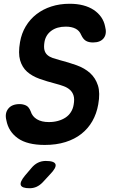

<svg xmlns="http://www.w3.org/2000/svg" viewBox="-20 -760 640 1020"><path d="M411.2 -574.5Q402.1 -597.2 381.2 -607.8Q360.4 -618.5 329.4 -618.5Q282.5 -618.5 252.7 -596.5Q222.9 -574.6 216.3 -537.2Q212 -510.4 216.1 -494.2Q220.2 -478.1 231.4 -468.1Q242.6 -458 259.6 -452.1Q276.6 -446.2 297.8 -440.6Q345.2 -428.3 387.4 -413.2Q429.5 -398 458.5 -372Q487.4 -345.9 500.2 -306.2Q512.9 -266.4 501.9 -205.3Q493.2 -155.9 470.6 -116.4Q447.9 -76.8 412.4 -48.8Q376.8 -20.7 328.1 -5.4Q279.4 10 218 10Q124.9 10 75 -25.4Q25.1 -60.9 13.9 -120.7Q4.4 -157.9 23.7 -182.4Q43.1 -207 84.4 -207Q102.3 -207 118.1 -199.7Q133.8 -192.4 143.4 -167.6Q151.5 -141.3 176.2 -126.4Q200.8 -111.5 239.6 -111.5Q266 -111.5 288.4 -117.8Q310.9 -124 328.2 -135.5Q345.6 -147 356.6 -164.5Q367.7 -181.9 371.3 -203.9Q376.6 -233.6 370.8 -252.2Q365 -270.9 351.4 -282.9Q337.9 -295 318.2 -302.2Q298.6 -309.5 275.5 -315.4Q228.9 -327.4 189.5 -341.5Q150.2 -355.7 123.9 -379Q97.7 -402.4 86.8 -439.8Q76 -477.3 86.4 -536.6Q94.4 -582.7 116.9 -620.3Q139.5 -657.9 173.9 -684.6Q208.4 -711.3 252.9 -725.6Q297.4 -740 350 -740Q390 -740 422 -731.6Q454 -723.2 478.1 -707.2Q502.1 -691.2 517.6 -669Q533 -646.7 538.2 -620Q549 -580.8 531.3 -557.6Q513.5 -534.4 474.1 -534.4Q451.3 -534.4 436.5 -543Q421.8 -551.7 411.2 -574.5ZM146.5 133.1Q162.3 113.9 181.3 104.5Q200.4 95 223 95Q269.2 95 274.9 112.9Q280.6 130.7 245.5 166.7L207 208.4Q191.8 224.2 174.7 232.1Q157.5 240 137.3 240Q96.9 240 90.6 223.7Q84.4 207.4 112 173.7Z"/></svg>

Font: Maple Mono
Style: Italic
Weight: 400
Italic angle: -10°
Monospace: yes
Designer: subframe7536
Version: Version 7.300